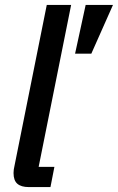

<svg xmlns="http://www.w3.org/2000/svg" viewBox="-20 -760 479 780"><path d="M97 0Q66 0 50.5 -13.5Q35 -27 35 -57Q35 -64 36 -71.5Q37 -79 39 -87L170 -740H269L137 -82H201L185 0ZM351 -542H285L328 -740H439Z"/></svg>

Font: IBM Plex Sans Cond Medm
Style: Italic
Weight: 500
Width: 3
Italic angle: -11°
Designer: Mike Abbink, Paul van der Laan, Pieter van Rosmalen
Foundry: Bold Monday
Version: Version 1.3